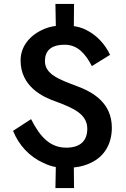

<svg xmlns="http://www.w3.org/2000/svg" viewBox="-20 -838 637 970"><path d="M260 -818 262 -707C237 -704 213 -697 191 -686C124 -654 84 -598 84 -533C84 -401 195 -348 265 -324C344 -294 421 -264 421 -188C421 -128 387 -92 315 -92C234 -92 183 -145 137 -236L46 -177C75 -105 128 -47 199 -15C219 -5 240 2 262 6L260 112H354L353 8C385 5 413 -3 438 -15C507 -47 545 -110 545 -193C545 -318 450 -373 368 -403C284 -435 207 -461 207 -529C207 -581 237 -612 307 -612C375 -612 414 -562 444 -504L536 -561C513 -610 473 -659 413 -688C395 -697 375 -703 353 -706L354 -818Z"/></svg>

Font: Jost Medium
Style: Regular
Weight: 500
Version: Version 3.710